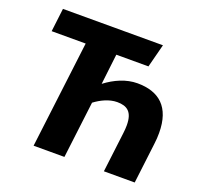

<svg xmlns="http://www.w3.org/2000/svg" viewBox="-121 -826 995 960"><g transform="rotate(20 376.0 -346.5)"><path d="M556 -569 588 -693H56L41 -569H222L152 0H316L353 -302C386 -327 429 -348 471 -348C524 -348 555 -326 555 -255C555 -242 554 -228 552 -212L526 0H690L716 -214C719 -236 720 -255 720 -274C720 -412 649 -471 534 -471C474 -471 416 -445 366 -407L385 -569Z"/></g></svg>

Font: Fira Sans OT
Style: Bold Italic
Weight: 700
Italic angle: -8°
Designer: Carrois Corporate & Edenspiekermann
Foundry: Carrois Corporate GbR & Edenspiekermann AG
Version: Version 2.001